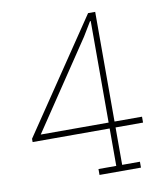

<svg xmlns="http://www.w3.org/2000/svg" viewBox="-81 -778 732 846"><g transform="rotate(-10 285.5 -355.5)"><path d="M481.4 -26.4V0H295.9V-26.4H375.5V-193.8H30.8V-208.5L370.1 -710.9H401.9V-220.2H524.9V-193.8H401.9V-26.4ZM372.6 -674.8 334.5 -611.8 71.8 -220.2H375.5V-673.8Z"/></g></svg>

Font: Hanuman Thin
Style: Regular
Weight: 100
Designer: Danh Hong
Version: Version 8.002; ttfautohint (v1.8.3)